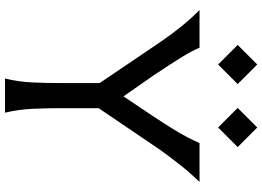

<svg xmlns="http://www.w3.org/2000/svg" viewBox="-160 -885 1045 765"><g transform="rotate(90 362.5 -502.5)"><path d="M311 -222V-377L150 -615Q121 -658 89 -698Q57 -738 20 -775H170Q184 -742 209.5 -701Q235 -660 281 -591L364 -472L443 -590Q474 -637 494 -669.5Q514 -702 527 -727Q540 -752 550 -775H705Q668 -737 636.5 -697Q605 -657 575 -615L411 -373V-222Q411 -166 413.5 -110Q416 -54 429 0H293Q306 -54 308.5 -110Q311 -166 311 -222ZM237 -1005 315 -927 237 -849 159 -927ZM488 -1005 566 -927 488 -849 410 -927Z"/></g></svg>

Font: Faculty Glyphic
Style: Regular
Weight: 400
Designer: Koto Studio, Dylan Young
Foundry: Koto Studio
Version: Version 1.004; ttfautohint (v1.8.4.7-5d5b)